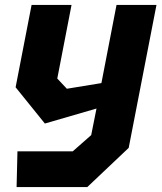

<svg xmlns="http://www.w3.org/2000/svg" viewBox="-20 -561 660 781"><path d="M47.5 200H335L503.5 40.5L616.5 -541H454L392.5 -223L252 -200L213 -241.5L271 -541H108.5L43.5 -206L162.5 -58.5L372.5 -119.5L351 -11.5L276 54.5H51Z"/></svg>

Font: Monaspace Krypton ExtraBold
Style: Italic
Weight: 800
Italic angle: -11°
Designer: Riley Cran & the Lettermatic Team
Foundry: Lettermatic
Version: Version 1.101 (Monaspace Krypton)